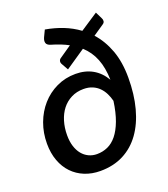

<svg xmlns="http://www.w3.org/2000/svg" viewBox="-132 -806 795 907"><g transform="rotate(-20 265.0 -352.0)"><path d="M229.5 -73.5Q258.5 -73.5 283.8 -84.8Q309 -96 329.5 -121.2Q350 -146.5 365 -186.5Q380 -226.5 388 -283.5Q383 -303.5 374 -321.8Q365 -340 351.2 -354Q337.5 -368 318.2 -376.2Q299 -384.5 273.5 -384.5Q239 -384.5 211.5 -370.5Q184 -356.5 165.2 -332.5Q146.5 -308.5 136.5 -275.8Q126.5 -243 126.5 -205.5Q126.5 -174 134.2 -149.5Q142 -125 155.8 -108.2Q169.5 -91.5 188.5 -82.5Q207.5 -73.5 229.5 -73.5ZM409 -603Q447.5 -560.5 469.5 -501Q491.5 -441.5 491.5 -362.5Q491.5 -278.5 473.2 -210.5Q455 -142.5 420.2 -94Q385.5 -45.5 334.5 -19.2Q283.5 7 217.5 7Q175 7 139.2 -7.5Q103.5 -22 77.8 -48.8Q52 -75.5 37.8 -114Q23.5 -152.5 23.5 -200.5Q23.5 -254.5 41.2 -302.5Q59 -350.5 90.8 -386.5Q122.5 -422.5 166.5 -443.5Q210.5 -464.5 262.5 -464.5Q310.5 -464.5 347.5 -443.8Q384.5 -423 408.5 -382Q407 -442.5 389.5 -487Q372 -531.5 336.5 -564L237 -496.5L217.5 -531Q213 -539 215 -546.8Q217 -554.5 223.5 -558.5L284.5 -600.5Q248 -620 199.5 -634Q182 -639.5 178.8 -650.8Q175.5 -662 182.5 -677.5L198.5 -711Q244.5 -703 286 -686.8Q327.5 -670.5 363 -644.5L452.5 -703.5L469.5 -669Q473.5 -662 472.8 -653.5Q472 -645 462 -639Z"/></g></svg>

Font: Lato 2
Style: Italic
Weight: 600
Italic angle: -7°
Designer: Lukasz Dziedzic with Adam Twardoch and Botio Nikoltchev
Foundry: tyPoland Lukasz Dziedzic
Version: Version 2.015; 2015-08-06; http://www.latofonts.com/